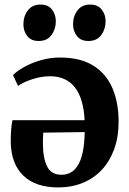

<svg xmlns="http://www.w3.org/2000/svg" viewBox="-20 -808 565 841"><path d="M235.5 13Q136 13 82.5 -38.5Q29 -90 27 -184.5Q27 -217.5 29 -241.2Q31 -265 34.5 -281.5H350.5Q348.5 -327.5 338.2 -363.2Q328 -399 309.2 -423.8Q290.5 -448.5 263 -461.2Q235.5 -474 199.5 -474Q161.5 -474 121.5 -461Q81.5 -448 59 -431.5L37 -479Q53 -496 84.8 -514Q116.5 -532 157.8 -544Q199 -556 242.5 -556Q332 -556 388.8 -520.5Q445.5 -485 472.5 -421.8Q499.5 -358.5 499.5 -275Q499.5 -207.5 480 -154.2Q460.5 -101 425.5 -63.8Q390.5 -26.5 342 -6.8Q293.5 13 235.5 13ZM249.5 -42.5Q271 -42.5 289 -52Q307 -61.5 320.5 -82.8Q334 -104 342 -139.8Q350 -175.5 351 -229.5L169.5 -227Q168.5 -215 168.2 -202.5Q168 -190 168 -179.5Q168 -116.5 186 -79.5Q204 -42.5 249.5 -42.5ZM149 -628.5Q116 -628.5 99.2 -650.2Q82.5 -672 82.5 -701.5Q82.5 -736.5 101.8 -762.2Q121 -788 157 -788H158Q191 -788 207.8 -766.2Q224.5 -744.5 224.5 -715Q224.5 -680.5 205.5 -654.5Q186.5 -628.5 150 -628.5ZM366.5 -628.5Q334 -628.5 317 -650.2Q300 -672 300 -701.5Q300 -736.5 319.2 -762.2Q338.5 -788 375 -788H376Q408.5 -788 425.5 -766.2Q442.5 -744.5 442.5 -715Q442.5 -680.5 423.5 -654.5Q404.5 -628.5 367.5 -628.5Z"/></svg>

Font: Merriweather 48pt
Style: Bold
Weight: 700
Version: Version 2.100